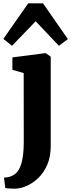

<svg xmlns="http://www.w3.org/2000/svg" viewBox="-42 -884 426 1147"><path d="M51.5 243Q43.5 243 30.5 242.8Q17.5 242.5 5.8 241.5Q-6 240.5 -10.5 239L-18 177Q-11 177 2.8 175Q16.5 173 32 165.5Q57 153.5 71.8 126.8Q86.5 100 93.2 58.2Q100 16.5 100 -40L99.5 -447.5L32 -467V-541L228 -566.5H231L261 -545.5V-10.5Q261 52 240.8 99.2Q220.5 146.5 188 178Q155.5 209.5 119.2 225.8Q83 242 51.5 243ZM30 -610.5 -22 -651.5 126.5 -864H215L363.5 -650.5L310 -610.5L171 -757Z"/></svg>

Font: Merriweather 24pt SemiCondensed Black
Style: Regular
Weight: 900
Width: 4
Designer: Eben Sorkin
Foundry: Eben Sorkin
Version: Version 2.100